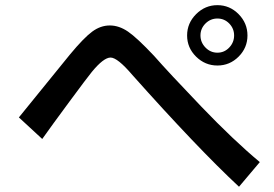

<svg xmlns="http://www.w3.org/2000/svg" viewBox="-20 -753 1040 730"><path d="M51.8 -306.6Q58.6 -314.5 246.1 -545.9Q298.8 -609.4 330.6 -632.8Q362.3 -656.2 397.5 -656.2Q432.6 -656.2 466.8 -632.8Q501 -609.4 565.4 -541Q621.1 -477.5 744.6 -348.6Q868.2 -219.7 967.8 -136.7L888.7 -43Q731.4 -189.5 483.4 -467.8Q426.8 -534.2 400.4 -534.2Q374 -534.2 329.1 -479.5Q311.5 -458 243.7 -366.2Q175.8 -274.4 140.6 -224.6ZM725.6 -537.6Q691.4 -571.3 691.4 -618.2Q691.4 -665 725.6 -699.2Q759.8 -733.4 806.6 -733.4Q853.5 -733.4 887.2 -699.2Q920.9 -665 920.9 -618.2Q920.9 -571.3 887.2 -537.6Q853.5 -503.9 806.6 -503.9Q759.8 -503.9 725.6 -537.6ZM761.2 -663.6Q742.2 -644.5 742.2 -618.2Q742.2 -591.8 761.2 -572.3Q780.3 -552.7 806.6 -552.7Q833 -552.7 851.6 -572.3Q870.1 -591.8 870.1 -618.2Q870.1 -644.5 851.6 -663.6Q833 -682.6 806.6 -682.6Q780.3 -682.6 761.2 -663.6Z"/></svg>

Font: GenEi M Gothic v2 Medium
Style: Regular
Weight: 500
Version: Version 2.0